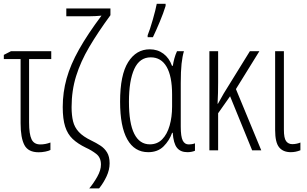

<svg xmlns="http://www.w3.org/2000/svg" viewBox="-20 -805 1644 1028"><path d="M254.4 -530.8V-488.8H135.7V-149.9Q135.7 -86.9 148.9 -59.3Q162.1 -31.7 195.8 -31.7Q223.6 -31.7 250 -42V-2Q241.2 2.9 223.1 6.6Q205.1 10.3 187 10.3Q130.9 10.3 110.6 -28.6Q90.3 -67.4 90.3 -145V-488.8H0.5V-511.2L38.6 -530.8Z M566.9 69.3Q566.9 104.5 550.5 139.4Q534.2 174.3 510.7 203.6H458Q481 176.3 500.7 141.4Q520.5 106.4 520.5 76.2Q520.5 38.6 495.4 19Q470.2 -0.5 439.9 -14.2Q396.5 -35.2 369.1 -61Q341.8 -86.9 328.9 -127.2Q315.9 -167.5 315.9 -231.9Q315.9 -310.5 336.7 -384.8Q357.4 -459 403.3 -540.5Q449.2 -622.1 523.4 -721.2Q508.3 -719.7 490.2 -718.8Q472.2 -717.8 454.6 -717.8H335V-759.8H571.3V-723.6Q504.4 -632.3 458 -553.7Q411.6 -475.1 387.5 -397.5Q363.3 -319.8 363.3 -231.4Q363.3 -188 371.1 -155.8Q378.9 -123.5 401.9 -98.6Q424.8 -73.7 469.7 -52.2Q495.1 -40 517.3 -25.6Q539.6 -11.2 553.2 11.2Q566.9 33.7 566.9 69.3Z M773.4 9.8Q700.2 9.8 661.6 -58.8Q623 -127.4 623 -260.7Q623 -404.3 666.3 -472.7Q709.5 -541 781.7 -541Q823.7 -541 855 -517.6Q886.2 -494.1 900.9 -452.6H905.3Q908.2 -472.2 913.6 -491.9Q918.9 -511.7 927.7 -530.8H964.8Q956.5 -503.4 952.1 -463.4Q947.8 -423.3 947.8 -360.4V-127Q947.8 -73.7 958.3 -52.7Q968.8 -31.7 990.7 -31.7Q1008.8 -31.7 1023.9 -37.6V2Q1018.1 4.9 1007.3 7.3Q996.6 9.8 983.4 9.8Q946.3 9.8 927.5 -13.9Q908.7 -37.6 904.8 -93.8H901.4Q887.2 -52.7 856 -21.5Q824.7 9.8 773.4 9.8ZM782.2 -32.2Q822.3 -32.2 848.6 -59.3Q875 -86.4 888.2 -132.6Q901.4 -178.7 901.4 -234.9V-299.3Q901.4 -396.5 872.1 -447.3Q842.8 -498 787.1 -498Q727.5 -498 699 -435.8Q670.4 -373.5 670.4 -260.3Q670.4 -144.5 699 -88.4Q727.5 -32.2 782.2 -32.2ZM770.5 -606V-616.2Q775.9 -628.9 783.2 -651.1Q790.5 -673.3 797.9 -699Q805.2 -724.6 811 -747.6Q816.9 -770.5 819.3 -784.7H866.7V-773.4Q855 -734.9 835.4 -688.2Q815.9 -641.6 798.8 -606Z M1368.7 -530.8 1243.2 -328.1 1378.9 0H1330.1L1211.9 -289.6L1147.9 -198.7V0H1101.1V-530.8H1147.9V-364.7Q1147.9 -336.4 1147.2 -307.1Q1146.5 -277.8 1145 -249.5H1147Q1162.1 -277.8 1177.7 -304.2L1317.9 -530.8Z M1500 -530.8V-111.3Q1500 -64.9 1512 -49.1Q1523.9 -33.2 1545.4 -33.2Q1557.1 -33.2 1569.3 -35.9Q1581.5 -38.6 1588.4 -42V-0.5Q1563 9.8 1537.1 9.8Q1495.6 9.8 1474.4 -16.4Q1453.1 -42.5 1453.1 -108.9V-530.8Z"/></svg>

Font: Open Sans Condensed Light
Style: Regular
Weight: 300
Width: 3
Designer: Monotype Design Team
Foundry: Monotype Imaging Inc.
Version: Version 3.003; ttfautohint (v1.8.4)